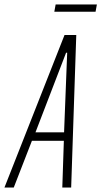

<svg xmlns="http://www.w3.org/2000/svg" viewBox="-59 -846 457 866"><path d="M-39 0 232 -688H285L262 0H222L229 -211H85L3 0ZM101 -249H230L244 -608H239ZM186 -793 192 -826H378L372 -793Z"/></svg>

Font: Saira Ultra Condensed ExLight
Style: Italic
Weight: 200
Width: 1
Italic angle: -12°
Designer: Hector Gatti with collaboration of the Omnibus-Type team
Foundry: Omnibus-Type
Version: Version 1.001; ttfautohint (v1.8)